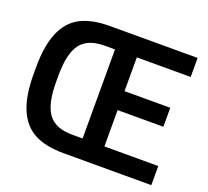

<svg xmlns="http://www.w3.org/2000/svg" viewBox="-131 -943 1201 1106"><g transform="rotate(20 470.0 -390.0)"><path d="M43.9 -410.2Q43.9 -544.4 79.1 -626.2Q114.3 -708 183.3 -743.9Q252.4 -779.8 363.8 -779.8H899.9V-663.1H569.8V-456.1H850.1V-339.8H569.8V-117.2H899.9V0H363.8Q252.4 0 183.3 -36.1Q114.3 -72.3 79.1 -154.1Q43.9 -235.8 43.9 -370.1ZM436 -663.1H373Q269 -663.1 225.1 -603.5Q181.2 -543.9 181.2 -410.2V-370.1Q181.2 -236.3 225.1 -176.8Q269 -117.2 373 -117.2H436Z"/></g></svg>

Font: Cooper Hewitt
Style: Semibold
Weight: 709
Designer: Village Type and Design LLC
Foundry: Cooper Hewitt Smithsonian Design Museum
Version: 1.000